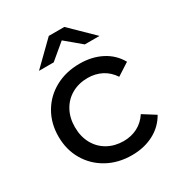

<svg xmlns="http://www.w3.org/2000/svg" viewBox="-175 -857 921 984"><g transform="rotate(-30 285.5 -365.5)"><path d="M42 -265Q42 -343 78 -404.5Q114 -466 177.5 -500.5Q241 -535 322 -535Q394 -535 450.5 -506Q507 -477 538 -422L465 -375Q440 -413 403 -432Q366 -451 321 -451Q269 -451 227.5 -428Q186 -405 162.5 -362.5Q139 -320 139 -265Q139 -209 162.5 -166.5Q186 -124 227.5 -101Q269 -78 321 -78Q366 -78 403 -97Q440 -116 465 -154L538 -108Q507 -53 450.5 -23.5Q394 6 322 6Q241 6 177.5 -29Q114 -64 78 -125.5Q42 -187 42 -265ZM395 -607 303 -684 211 -607H124L257 -737H349L482 -607Z"/></g></svg>

Font: Idrija
Style: Regular
Weight: 500
Designer: Julieta Ulanovsky
Foundry: Julieta Ulanovsky
Version: Version 7.200